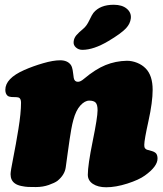

<svg xmlns="http://www.w3.org/2000/svg" viewBox="-20 -772 684 807"><path d="M435.1 -599.1Q373.5 -562.5 326.2 -562.5Q310.1 -562.5 298.8 -572.8Q287.6 -583 289.6 -597.7Q291 -611.8 300.5 -623.3Q310.1 -634.8 329.6 -650.9Q343.8 -662.1 355.5 -686.8Q367.2 -711.4 372.6 -717.8Q400.4 -752 458 -752Q493.2 -752 512.9 -735.4Q532.7 -718.8 529.8 -694.3Q527.3 -672.4 509.8 -653.3Q488.8 -630.9 435.1 -599.1ZM513.2 -516.6Q534.7 -516.6 556.2 -508.1Q577.6 -499.5 592.3 -484.4Q621.6 -454.6 621.6 -394.5Q621.6 -342.8 604 -263.2Q586.4 -183.6 586.4 -163.1Q586.4 -153.8 588.6 -150.1Q590.8 -146.5 596.7 -143.1Q598.6 -142.1 619.6 -136.7Q627 -134.3 631.8 -130.9Q636.2 -127.4 637.2 -125.5Q642.1 -118.2 642.1 -105.5Q642.1 -72.3 588.9 -34.2Q564 -16.1 515.4 -0.5Q466.8 15.1 426.3 15.1Q392.1 15.1 370.6 1Q349.1 -13.2 349.1 -37.6Q349.1 -78.1 369.6 -178.5Q390.1 -278.8 390.1 -308.6Q390.1 -332 382.1 -340.6Q374 -349.1 355 -349.1Q336.4 -349.1 317.6 -328.4Q298.8 -307.6 288.1 -267.1Q283.7 -251.5 279.5 -228.3Q275.4 -205.1 272.7 -186.3Q270 -167.5 264.6 -129.2Q259.3 -90.8 256.3 -68.8Q252 -36.6 221.2 -11.7Q210 -3.4 185.1 5.4Q160.2 14.2 130.9 14.2Q109.9 14.2 98.1 13.7Q86.4 13.2 69.8 9.8Q53.2 6.3 43.5 -0.5Q24.4 -13.2 24.4 -40Q24.4 -52.2 35.4 -107.2Q46.4 -162.1 57.4 -229.7Q68.4 -297.4 68.4 -340.3Q68.4 -356.4 60.1 -361.3Q54.7 -364.3 27.8 -364.3L18.1 -366.2Q13.7 -367.7 10.7 -370.6Q2.4 -378.9 2.4 -394.5Q2.4 -442.4 81.5 -477.5Q119.1 -494.1 161.4 -506.3Q203.6 -518.6 232.9 -518.6Q263.7 -518.6 277.8 -499Q280.8 -494.6 282.7 -488.5Q284.7 -482.4 285.4 -477.5Q286.1 -472.7 287.6 -462.2Q289.1 -451.7 290 -444.3Q293 -428.2 307.6 -428.2Q318.4 -428.2 332.5 -440.4Q381.3 -481.4 423.6 -498.5Q465.8 -515.6 513.2 -516.6Z"/></svg>

Font: Cooper* Black
Style: Italic
Weight: 900
Italic angle: -7°
Designer: Owen Earl
Foundry: indestructible type*
Version: Version 0.001